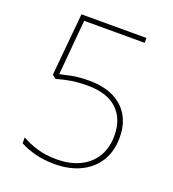

<svg xmlns="http://www.w3.org/2000/svg" viewBox="-132 -815 835 927"><g transform="rotate(20 285.0 -352.0)"><path d="M274 -426Q346 -426 397.5 -401.5Q449 -377 477 -330.5Q505 -284 505 -217Q505 -147 473.5 -96Q442 -45 385 -17.5Q328 10 253 10Q196 10 151 -2Q106 -14 74 -32V-62Q108 -42 153 -28.5Q198 -15 253 -15Q321 -15 371.5 -39Q422 -63 450 -108.5Q478 -154 478 -217Q478 -303 426.5 -352Q375 -401 274 -401Q228 -401 191 -395Q154 -389 117 -378L98 -393L128 -714H462V-689H151L126 -406Q151 -412 187 -419Q223 -426 274 -426Z"/></g></svg>

Font: Noto Sans Armenian Thin
Style: Regular
Weight: 250
Version: Version 2.007